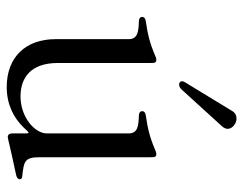

<svg xmlns="http://www.w3.org/2000/svg" viewBox="-98 -628 738 583"><g transform="rotate(90 271.5 -336.0)"><path d="M244 13.1C295.1 13.1 336.6 -7.1 366.8 -38.4L377.1 -49.4C382.8 -55 384.2 -54.7 384.6 -46.5C384.6 -41.9 384.6 -37.6 384.6 -33V-5.7C384.2 3.2 387.1 9.9 396 9.9C400.2 9.9 419.7 3.9 511.4 -15.6C519.2 -17.4 523.8 -21.7 523.8 -26.3C523.8 -33.7 517 -33.7 511.4 -34.4C471.9 -39.1 457 -40.5 457 -84.5V-421.5C457 -436.8 456.3 -441.1 447.1 -441.1C442.8 -441.1 438.6 -439.3 434.3 -437.5C397 -421.5 369.3 -414.8 331.3 -409.4C322.8 -408.4 317.1 -404.8 317.1 -398.4C317.1 -391 323.2 -388.5 331.3 -388.1C362.9 -387.4 384.2 -383.9 384.6 -358V-109C384.6 -70.7 333.5 -28.8 272.4 -28.8C214.8 -28.8 170.8 -60.7 170.8 -141.7V-421.5C170.8 -436.8 170.1 -441.1 160.9 -441.1C156.6 -441.1 152.3 -439.3 148.1 -437.5C110.8 -421.5 83.1 -414.8 45.1 -409.4C36.6 -408.4 30.9 -404.8 30.9 -398.4C30.9 -391 36.9 -388.5 45.1 -388.1C76.7 -387.4 98 -383.9 98.4 -358V-134.9C98.4 -44 153.4 13.1 244 13.1ZM226.2 -519.2C226.2 -514.6 229.8 -510.3 235.8 -510.3C240.8 -510.3 246.8 -512.8 252.1 -518.8L363.6 -641.3C368.6 -647 370.7 -653.1 370.7 -658C370.7 -672.2 354.4 -684.7 339.1 -684.7C330.6 -684.7 322.1 -680.8 316.8 -671.9L229 -527.7C226.9 -524.1 226.2 -521.3 226.2 -519.2Z"/></g></svg>

Font: Margiela Serif
Style: Regular
Weight: 400
Designer: Andreas Faust, Stefan Endress
Version: Version 1.002;FEAKit 1.0